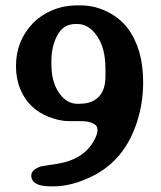

<svg xmlns="http://www.w3.org/2000/svg" viewBox="-20 -676 592 704"><path d="M264.2 -295.4H272.5L276.4 -295.9Q316.9 -295.9 341.8 -320.8Q366.7 -345.7 366.7 -397V-422.9Q366.7 -499.5 335.9 -543.7Q305.2 -587.9 264.6 -587.9H256.3Q212.4 -587.9 190.4 -546.9Q168.5 -505.9 168.5 -453.1V-439.9Q168.5 -376 196.3 -335.7Q224.1 -295.4 264.2 -295.4ZM166 7.3Q94.7 7.3 94.7 -32.7Q94.7 -53.2 128.4 -65.4Q130.4 -66.4 186 -74.7Q286.6 -89.8 325.2 -161.6Q337.4 -184.1 337.4 -197.5Q337.4 -210.9 331.1 -216.8Q314.9 -231.9 274.4 -231.9H232.4Q198.2 -231.9 158.7 -247.6Q84 -276.9 54.7 -348.6Q38.6 -386.7 38.6 -433.6Q38.6 -526.4 101.1 -591.3Q129.4 -620.6 171.6 -638.4Q213.9 -656.2 262.7 -656.2H275.9Q326.2 -656.2 372.6 -633.5Q418.9 -610.8 447.8 -572.8Q504.9 -497.1 504.9 -375Q504.9 -298.8 482.4 -229Q437.5 -88.4 317.4 -29.3Q242.2 7.3 176.3 7.3Z"/></svg>

Font: Averia Serif Libre
Style: Bold
Weight: 700
Version: Version 1.002